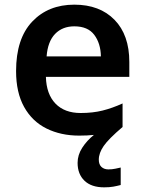

<svg xmlns="http://www.w3.org/2000/svg" viewBox="-20 -572 621 824"><path d="M404 113Q404 134 415.5 144.5Q427 155 445 155Q461 155 475 152Q489 149 498 147V222Q483 226 466.5 229Q450 232 427 232Q372 232 342.5 203.5Q313 175 313 127Q313 93 333 62Q353 31 383 7Q355 10 320 10Q241 10 179.5 -20.5Q118 -51 83.5 -113Q49 -175 49 -267Q49 -406 118 -479Q187 -552 299 -552Q408 -552 471.5 -487Q535 -422 535 -306V-242H177Q179 -168 218 -127.5Q257 -87 326 -87Q378 -87 420 -97.5Q462 -108 506 -128V-27Q446 24 425 54.5Q404 85 404 113ZM299 -459Q248 -459 216.5 -426.5Q185 -394 180 -330H413Q412 -386 384.5 -422.5Q357 -459 299 -459Z"/></svg>

Font: Noto Sans Gurmukhi UI SemiBold
Style: Regular
Weight: 600
Designer: Jelle Bosma - Monotype Design Team
Foundry: Monotype Imaging Inc.
Version: Version 2.004; ttfautohint (v1.8.4.7-5d5b)